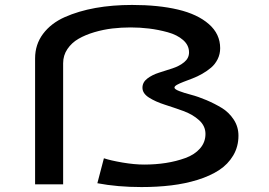

<svg xmlns="http://www.w3.org/2000/svg" viewBox="-20 -746 1090 777"><path d="M686 -391.5Q686 -385 705.2 -377.5Q724.5 -370 753.2 -362.5Q782 -355 815.5 -340.8Q849 -326.5 877.8 -309Q906.5 -291.5 925.8 -262.2Q945 -233 945 -197Q945 -152.5 923.8 -116.8Q902.5 -81 866.5 -57.5Q830.5 -34 779.8 -18.2Q729 -2.5 672.8 4.2Q616.5 11 552.5 11Q455.5 11 374 -4.5L400.5 -105.5Q427.5 -96.5 475.8 -88.2Q524 -80 563.5 -80Q609.5 -80 651.2 -86.5Q693 -93 730.2 -106.5Q767.5 -120 789.5 -145.2Q811.5 -170.5 811.5 -204Q811.5 -236.5 785.2 -260Q759 -283.5 721.5 -297Q684 -310.5 646.5 -322.5Q609 -334.5 582.8 -351.2Q556.5 -368 556.5 -391Q556.5 -413 576 -428Q595.5 -443 623.2 -451.8Q651 -460.5 678.5 -469.5Q706 -478.5 725.5 -494.5Q745 -510.5 745 -534Q745 -563 721 -584Q697 -605 658.8 -615.5Q620.5 -626 583.2 -630.5Q546 -635 508.5 -635Q471.5 -635 435 -630.8Q398.5 -626.5 362 -615.8Q325.5 -605 297.8 -589Q270 -573 252.8 -547.5Q235.5 -522 235.5 -490V0H122V-509.5Q122 -566 154.2 -609Q186.5 -652 242.2 -676.8Q298 -701.5 366.5 -713.8Q435 -726 514.5 -726Q621.5 -726 700.5 -707.2Q779.5 -688.5 825.2 -648.5Q871 -608.5 871 -551Q871 -527 860.8 -506.5Q850.5 -486 834.2 -472.2Q818 -458.5 798.2 -447.2Q778.5 -436 758.8 -428.5Q739 -421 722.8 -414.8Q706.5 -408.5 696.2 -402.8Q686 -397 686 -391.5Z"/></svg>

Font: League Mono Extended
Style: Regular
Weight: 400
Width: 9
Designer: Tyler Finck
Foundry: The League of Moveable Type / Tyler Finck
Version: Version 2.210